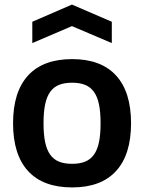

<svg xmlns="http://www.w3.org/2000/svg" viewBox="-20 -808 629 838"><path d="M121 -713 294 -788 468 -713V-620L294 -694L121 -620ZM295 10Q168 10 102.5 -61.5Q37 -133 37 -270Q37 -407 102.5 -478.5Q168 -550 295 -550Q421 -550 486.5 -478.5Q552 -407 552 -270Q552 -133 486.5 -61.5Q421 10 295 10ZM295 -93Q328 -93 351.5 -102.5Q375 -112 390 -133Q405 -154 412 -187.5Q419 -221 419 -270Q419 -319 412 -352.5Q405 -386 390 -407Q375 -428 351.5 -437.5Q328 -447 295 -447Q261 -447 237.5 -437.5Q214 -428 199 -407Q184 -386 177 -352.5Q170 -319 170 -270Q170 -221 177 -187.5Q184 -154 199 -133Q214 -112 237.5 -102.5Q261 -93 295 -93Z"/></svg>

Font: Encode Sans Narrow
Style: SemiBold
Weight: 600
Designer: Pablo Impallari, Andres Torresi
Foundry: Pablo Impallari, Andres Torresi
Version: Version 1.000; ttfautohint (v1.00) -l 8 -r 50 -G 200 -x 14 -